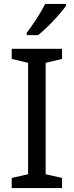

<svg xmlns="http://www.w3.org/2000/svg" viewBox="-20 -964 379 984"><path d="M318 -934V-944H212C189 -899 146 -833 117 -796V-784H175C222 -820 293 -897 318 -934ZM298 0V-52L214 -71V-642L298 -662V-714H40V-662L124 -642V-71L40 -52V0Z"/></svg>

Font: Noto Sans Caucasian Albanian
Style: Regular
Weight: 400
Designer: Monotype Design Team
Foundry: Monotype Imaging Inc.
Version: Version 2.005